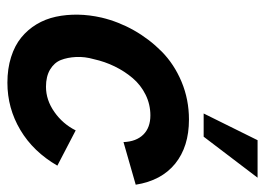

<svg xmlns="http://www.w3.org/2000/svg" viewBox="-122 -608 740 537"><g transform="rotate(90 248.5 -340.0)"><path d="M297.9 -539.1 372.6 -689.9H477.5L362.8 -539.1ZM211.9 9.8Q172.4 9.8 140.1 -0.5Q107.9 -10.7 85.7 -28.8Q63.5 -46.9 48.6 -71.5Q33.7 -96.2 27.3 -125.7Q21 -155.3 21.5 -187.5Q22 -219.7 29.8 -253.9Q41 -300.8 65.2 -343.8Q89.4 -386.7 124.5 -421.6Q159.7 -456.5 209.2 -477.3Q258.8 -498 314.9 -498Q390.6 -498 438.2 -459.5Q485.8 -420.9 497.1 -349.1L377.9 -314.9Q376.5 -350.6 356.9 -370.4Q337.4 -390.1 303.2 -390.1Q272.5 -390.1 245.4 -376.7Q218.3 -363.3 199 -340.6Q179.7 -317.9 166.3 -290.3Q152.8 -262.7 146 -231.9Q138.7 -206.5 139.9 -182.4Q141.1 -158.2 148.4 -139.6Q155.8 -121.1 175 -109.6Q194.3 -98.1 223.1 -98.1Q260.3 -98.1 293.7 -121.6Q327.1 -145 345.2 -181.2L443.8 -129.9Q404.8 -62.5 344 -26.4Q283.2 9.8 211.9 9.8Z"/></g></svg>

Font: HK Grotesk Legacy
Style: Bold Italic
Weight: 700
Italic angle: -13°
Designer: Alfredo Marco Pradil
Foundry: Hanken Design Co.
Version: Version 2.022;PS 002.022;hotconv 1.0.88;makeotf.lib2.5.64775